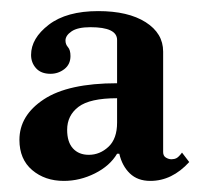

<svg xmlns="http://www.w3.org/2000/svg" viewBox="-20 -784 376 346"><path d="M191 -607Q142 -607 121.5 -591.5Q101 -576 101 -550Q101 -528 111.5 -516.5Q122 -505 140 -505Q160 -505 175.5 -519.5Q191 -534 191 -563ZM143 -735Q120 -735 109 -727.5Q98 -720 98 -711Q98 -704 102.5 -699Q107 -694 107 -683Q107 -668 96 -659.5Q85 -651 71 -651Q54 -651 45 -661Q36 -671 36 -685Q36 -715 68 -739.5Q100 -764 157 -764Q211 -764 242.5 -744Q274 -724 274 -691V-510Q274 -503 279 -500Q284 -497 289 -497Q294 -497 298 -499Q302 -501 308 -509L321 -492Q290 -458 251 -458Q228 -458 214 -471.5Q200 -485 195 -507H191Q178 -485 151 -471.5Q124 -458 95 -458Q61 -458 38 -477.5Q15 -497 15 -532Q15 -576 59 -605Q103 -634 191 -634V-712Q191 -735 143 -735Z"/></svg>

Font: Libre Bodoni
Style: Regular
Weight: 400
Designer: Pablo Impallari, Rodrigo Fuenzalida
Foundry: Pablo Impallari, Rodrigo Fuenzalida
Version: Version 1.001; ttfautohint (v1.5.65-e2d9)